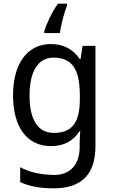

<svg xmlns="http://www.w3.org/2000/svg" viewBox="-20 -786 655 1046"><path d="M345 -766H296C263 -722 231 -651 221 -615V-606H306C312 -649 330 -720 345 -754ZM257 -546C128 -546 51 -438 51 -267C51 -92 128 10 258 10C326 10 378 -16 413 -71H417C416 -59 414 -21 414 -5V16C414 110 362 167 277 167C205 167 139 152 90 125V206C139 229 199 240 272 240C427 240 500 162 500 9V-536H430L419 -465H414C377 -520 323 -546 257 -546ZM271 -472C370 -472 415 -413 415 -267V-246C415 -117 372 -62 273 -62C186 -62 141 -134 141 -266C141 -398 188 -472 271 -472Z"/></svg>

Font: Noto Sans Thai
Style: Regular
Weight: 400
Designer: Monotype Design Team
Foundry: Monotype Imaging Inc.
Version: Version 1.901